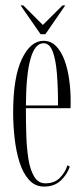

<svg xmlns="http://www.w3.org/2000/svg" viewBox="-20 -677 308 708"><path d="M142.5 11Q109.5 11 87.2 -13.5Q65 -38 52.2 -78Q39.5 -118 34 -166.5Q28.5 -215 28.5 -262.5Q28.5 -391.5 60.5 -459Q92.5 -526.5 140.5 -526.5Q168 -526.5 187.2 -506.5Q206.5 -486.5 218.2 -454Q230 -421.5 235.2 -383Q240.5 -344.5 240.5 -307Q240.5 -299.5 240.5 -292.2Q240.5 -285 240 -278H75.5V-275.5Q75.5 -227 77 -178.2Q78.5 -129.5 85 -89.5Q91.5 -49.5 106.5 -25.2Q121.5 -1 147.5 -1Q181.5 -1 201.5 -22Q221.5 -43 228.5 -67.5L237.5 -62.5Q227 -32.5 203.5 -10.8Q180 11 142.5 11ZM140.5 -517.5Q77 -517.5 75.5 -288H194Q194 -355 189.8 -406.8Q185.5 -458.5 174 -488Q162.5 -517.5 140.5 -517.5ZM129.5 -551 56 -657H66L138 -585L210.5 -657H220.5L147.5 -551Z"/></svg>

Font: Imbue 100pt ExtraLight
Style: Regular
Weight: 200
Designer: Tyler Finck
Foundry: Etcetera Type Company
Version: Version 1.102; ttfautohint (v1.8.3)